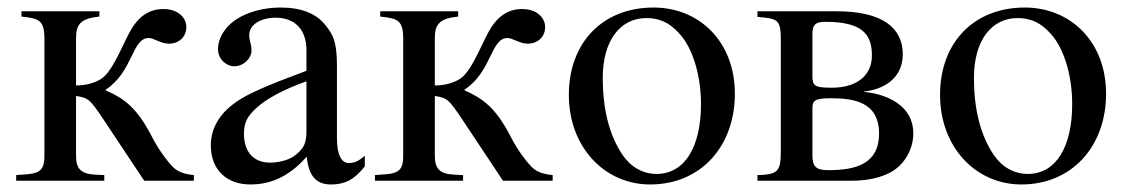

<svg xmlns="http://www.w3.org/2000/svg" viewBox="-20 -480 2994 510"><path d="M495 0V-15C472 -17 454 -23 442 -34C430 -45 404 -77 384 -116C343 -196 308 -219 261 -240V-242C334 -290 330 -379 375 -379C389 -379 407 -364 429 -364C455 -364 475 -382 475 -408C475 -433 453 -456 414 -456C374 -456 345 -434 323 -392C300 -348 277 -288 248 -270C230 -259 207 -253 182 -253V-379C182 -415 194 -431 244 -436V-450H37V-436C84 -431 98 -426 98 -377V-67C98 -33 90 -20 51 -17L23 -15V0H257V-15L234 -16C194 -18 182 -32 182 -67V-225C215 -220 219 -216 254 -164L363 0Z M949 -66C932 -52 922 -47 906 -47C888 -47 875 -67 875 -113V-304C875 -365 867 -386 843 -415C819 -444 781 -460 725 -460C680 -460 638 -448 610 -430C575 -408 559 -376 559 -350C559 -323 581 -304 602 -304C628 -304 648 -326 648 -345C648 -366 642 -369 642 -387C642 -414 672 -433 712 -433C757 -433 794 -408 794 -346V-292C681 -250 640 -231 610 -211C571 -185 540 -146 540 -94C540 -28 583 10 645 10C688 10 741 -3 794 -63H795C800 -10 822 10 859 10C893 10 919 0 949 -38ZM794 -130C794 -101 788 -84 759 -64C742 -53 717 -48 697 -48C658 -48 628 -72 628 -125C628 -156 638 -172 662 -194C687 -217 732 -242 794 -264Z M1448 0V-15C1425 -17 1407 -23 1395 -34C1383 -45 1357 -77 1337 -116C1296 -196 1261 -219 1214 -240V-242C1287 -290 1283 -379 1328 -379C1342 -379 1360 -364 1382 -364C1408 -364 1428 -382 1428 -408C1428 -433 1406 -456 1367 -456C1327 -456 1298 -434 1276 -392C1253 -348 1230 -288 1201 -270C1183 -259 1160 -253 1135 -253V-379C1135 -415 1147 -431 1197 -436V-450H990V-436C1037 -431 1051 -426 1051 -377V-67C1051 -33 1043 -20 1004 -17L976 -15V0H1210V-15L1187 -16C1147 -18 1135 -32 1135 -67V-225C1168 -220 1172 -216 1207 -164L1316 0Z M1932 -231C1932 -369 1838 -460 1716 -460C1581 -460 1491 -367 1491 -228C1491 -89 1586 10 1707 10C1842 10 1932 -92 1932 -231ZM1842 -204C1842 -88 1798 -18 1724 -18C1688 -18 1656 -36 1634 -68C1597 -122 1581 -194 1581 -273C1581 -373 1628 -432 1697 -432C1740 -432 1768 -412 1792 -382C1824 -341 1842 -272 1842 -204Z M2275 -237C2326 -242 2378 -271 2378 -336C2378 -408 2321 -450 2203 -450H1992V-435C2047 -431 2054 -427 2054 -374V-77C2054 -25 2046 -16 1992 -15V0H2243C2284 0 2320 -8 2347 -23C2384 -44 2406 -85 2406 -126C2406 -195 2344 -229 2275 -236ZM2138 -391C2138 -419 2152 -422 2173 -422C2269 -422 2296 -390 2296 -333C2296 -276 2252 -247 2189 -247C2144 -247 2138 -252 2138 -278ZM2138 -193C2138 -212 2144 -219 2186 -219C2245 -219 2315 -211 2315 -125C2315 -45 2254 -28 2180 -28C2148 -28 2138 -37 2138 -68Z M2918 -231C2918 -369 2824 -460 2702 -460C2567 -460 2477 -367 2477 -228C2477 -89 2572 10 2693 10C2828 10 2918 -92 2918 -231ZM2828 -204C2828 -88 2784 -18 2710 -18C2674 -18 2642 -36 2620 -68C2583 -122 2567 -194 2567 -273C2567 -373 2614 -432 2683 -432C2726 -432 2754 -412 2778 -382C2810 -341 2828 -272 2828 -204Z"/></svg>

Font: XITS Math
Style: Regular
Weight: 400
Designer: MicroPress Inc., with final additions and corrections provided by Coen Hoffman, Elsevier (retired)
Version: Version 1.108